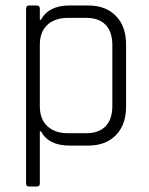

<svg xmlns="http://www.w3.org/2000/svg" viewBox="-20 -530 544 699"><path d="M114 149H85Q75 149 75 138V-498Q75 -510 85 -510H114Q125 -510 125 -498V-458H129Q157 -510 233 -510H301Q365 -510 402 -472Q439 -434 439 -368V-142Q439 -76 402 -38Q365 0 301 0H233Q157 0 129 -52H125V138Q125 149 114 149ZM228 -45H294Q340 -45 364.5 -70.5Q389 -96 389 -144V-366Q389 -414 364.5 -439.5Q340 -465 294 -465H228Q180 -465 152.5 -439.5Q125 -414 125 -367V-143Q125 -96 152.5 -70.5Q180 -45 228 -45Z"/></svg>

Font: Rajdhani
Style: Regular
Weight: 400
Designer: Satya Rajpurohit, Jyotish Sonowal
Foundry: Indian Type Foundry
Version: Version 1.201 February 1, 2022